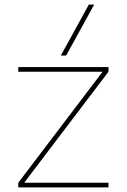

<svg xmlns="http://www.w3.org/2000/svg" viewBox="-20 -810 548 830"><path d="M59 0V-20L422 -498V-500H59V-520H449V-500L86 -22V-20H449V0ZM266 -570H243L364 -790H387Z"/></svg>

Font: M PLUS 1 Thin
Style: Regular
Weight: 100
Designer: Coji Morishita
Foundry: UNDERFOREST DESIGN
Version: Version 1.001